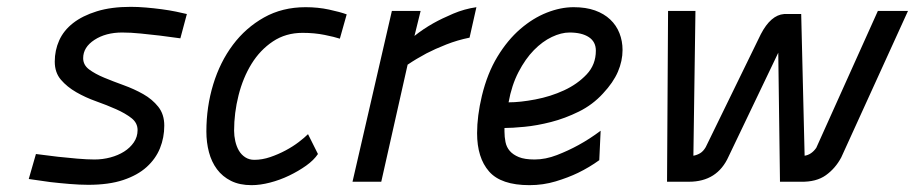

<svg xmlns="http://www.w3.org/2000/svg" viewBox="-20 -531 2673 561"><path d="M507 -419Q477 -423 447 -427Q421 -430 391.5 -433Q362 -436 337 -436Q289 -436 256 -414.5Q223 -393 223 -361Q223 -341 240.5 -328Q258 -315 284.5 -304Q311 -293 341.5 -282Q372 -271 398.5 -256Q425 -241 442.5 -219Q460 -197 460 -164Q460 -129 447.5 -98Q435 -67 408.5 -43Q382 -19 340 -5Q298 9 238 9Q213 9 183 6.5Q153 4 127 1Q96 -3 64 -8L85 -81Q117 -77 149 -73Q176 -70 205.5 -67.5Q235 -65 256 -65Q280 -65 302.5 -71Q325 -77 342.5 -88Q360 -99 371 -115Q382 -131 382 -151Q382 -172 364 -186Q346 -200 319 -212Q292 -224 261 -235Q230 -246 203 -261.5Q176 -277 158 -298Q140 -319 140 -351Q140 -384 153 -413Q166 -442 193.5 -463.5Q221 -485 263 -498Q305 -511 362 -511Q383 -511 406.5 -509Q430 -507 452.5 -504Q475 -501 494.5 -497Q514 -493 526 -490Z M909 -81Q897 -63 874.5 -47Q852 -31 825 -18Q798 -5 769 2.5Q740 10 715 10Q680 10 655 -2.5Q630 -15 614 -36.5Q598 -58 590.5 -86.5Q583 -115 583 -147Q583 -219 603 -284.5Q623 -350 660.5 -400Q698 -450 751.5 -480Q805 -510 873 -510Q909 -510 941.5 -503Q974 -496 993 -489L973 -418Q958 -423 928.5 -429Q899 -435 864 -435Q815 -435 777.5 -410Q740 -385 715 -344.5Q690 -304 677 -252.5Q664 -201 664 -149Q664 -134 667.5 -118.5Q671 -103 678 -91Q685 -79 696.5 -71.5Q708 -64 723 -64Q746 -64 769.5 -72Q793 -80 814.5 -91.5Q836 -103 853 -116Q870 -129 880 -139Z M1125 -499H1209L1191 -426Q1216 -446 1246 -463Q1271 -477 1304 -491Q1337 -505 1372 -510L1352 -421Q1317 -414 1284 -401Q1251 -388 1226 -375Q1196 -359 1171 -342L1094 0H1010Z M1542 -65Q1574 -65 1607.5 -78Q1641 -91 1670 -107Q1703 -125 1735 -149L1731 -63Q1702 -42 1669 -26Q1640 -12 1603.5 -1Q1567 10 1527 10Q1444 10 1409 -30Q1374 -70 1374 -142Q1374 -192 1388 -251Q1404 -317 1433.5 -365.5Q1463 -414 1500 -446Q1537 -478 1577.5 -494Q1618 -510 1656 -510Q1692 -510 1718.5 -500.5Q1745 -491 1763 -474Q1781 -457 1790 -434Q1799 -411 1799 -385Q1799 -353 1785.5 -321.5Q1772 -290 1742 -258Q1712 -225 1671.5 -205Q1631 -185 1590 -174.5Q1549 -164 1512.5 -160.5Q1476 -157 1454 -157V-147Q1454 -131 1457 -116Q1460 -101 1469.5 -90Q1479 -79 1496 -72Q1513 -65 1542 -65ZM1644 -436Q1620 -436 1592.5 -423Q1565 -410 1540 -384.5Q1515 -359 1495 -320.5Q1475 -282 1466 -232Q1500 -232 1544.5 -240.5Q1589 -249 1628 -267Q1667 -285 1694 -313.5Q1721 -342 1721 -383Q1721 -409 1700.5 -422.5Q1680 -436 1644 -436Z M2012 -499 2006 -76Q2017 -78 2026 -83.5Q2035 -89 2042 -101L2203 -431Q2232 -487 2271 -490H2321L2331 -76Q2351 -79 2365 -99L2545 -499H2633L2438 -71Q2421 -39 2393 -19Q2365 1 2320 0H2259L2254 -377L2109 -74Q2076 0 1993 0H1929L1932 -499Z"/></svg>

Font: Panefresco 500wt
Style: Italic
Weight: 700
Foundry: Campivisivi & Chank Co
Version: Version 1.000